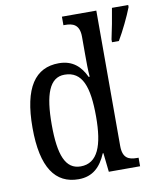

<svg xmlns="http://www.w3.org/2000/svg" viewBox="-86 -829 762 907"><g transform="rotate(-10 295.5 -375.0)"><path d="M218 10C286 10 325 -29 351 -91H354L364 0H514V-41H506C467 -41 438 -52 438 -111V-760H273V-719H280C317 -719 350 -710 350 -650V-565C350 -529 350 -490 353 -458H348C324 -510 286 -546 220 -546C107 -546 45 -460 45 -267C45 -75 107 10 218 10ZM485 -613V-600H518C543 -642 575 -708 591 -750V-760H513C505 -711 495 -658 485 -613ZM238 -48C165 -48 137 -120 137 -266C137 -410 165 -488 237 -488C323 -488 350 -410 350 -267C350 -129 320 -48 238 -48Z"/></g></svg>

Font: Noto Serif Lao Condensed
Style: Regular
Weight: 400
Width: 3
Designer: Monotype Design Team
Foundry: Monotype Imaging Inc.
Version: Version 2.003